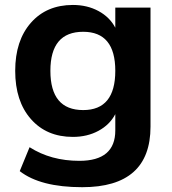

<svg xmlns="http://www.w3.org/2000/svg" viewBox="-20 -570 703 783"><path d="M315.4 193.4Q144.5 193.4 60.5 127.9L100.6 30.3Q187.5 85.9 303.7 85.9Q450.2 85.9 450.2 -38.1V-104.5Q427.7 -61.5 381.8 -36.6Q335.9 -11.7 277.3 -11.7Q169.9 -11.7 106 -84.5Q42 -157.2 42 -281.2Q42 -404.3 106 -477.1Q169.9 -549.8 277.3 -549.8Q335.9 -549.8 381.8 -524.9Q427.7 -500 450.2 -457V-539.1H593.8V-53.7Q593.8 193.4 315.4 193.4ZM185.5 -281.2Q185.5 -121.1 319.3 -121.1Q450.2 -121.1 450.2 -281.2Q450.2 -440.4 319.3 -440.4Q185.5 -440.4 185.5 -281.2Z"/></svg>

Font: Min Sans Bold
Style: Regular
Weight: 700
Designer: Jinseong-Kim, NotoSansCJK, Nunito
Foundry: Jinseong-Kim
Version: Version 1.400;Glyphs 3.1.2 (3151)